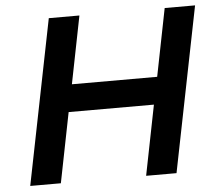

<svg xmlns="http://www.w3.org/2000/svg" viewBox="-51 -756 919 812"><g transform="rotate(-5 409.0 -350.0)"><path d="M806 -700 666 0H537L596 -297H234L175 0H45L185 -700H315L258 -413H620L677 -700Z"/></g></svg>

Font: Montserrat Alternates SemiBold
Style: Italic
Weight: 600
Italic angle: -11.3°
Designer: Julieta Ulanovsky
Foundry: Julieta Ulanovsky
Version: Version 7.200